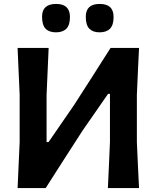

<svg xmlns="http://www.w3.org/2000/svg" viewBox="-20 -957 797 977"><path d="M69.5 0Q72 -57.5 74.5 -112Q77 -166.5 80 -233.5V-474.5Q77 -544 74.5 -599Q72 -654 69.5 -713H227.5Q225 -654 222.5 -598.8Q220 -543.5 217 -473.5V-234H227L355.5 -420.5Q400.5 -490 446.8 -562.5Q493 -635 542.5 -713H687.5Q684.5 -654 682 -599Q679.5 -544 676.5 -474.5V-233.5Q679.5 -166.5 682 -112.2Q684.5 -58 687.5 0H529Q532 -58 534.2 -112.5Q536.5 -167 539.5 -234V-479.5H530L400.5 -293Q345.5 -208 300 -137Q254.5 -66 212.5 0ZM486.5 -792.5Q452.5 -792.5 434.5 -811Q416.5 -829.5 416.5 -872Q416.5 -937 487.5 -937Q558 -937 558 -870.5Q558 -829.5 539.8 -811Q521.5 -792.5 486.5 -792.5ZM264.5 -792.5Q230 -792.5 212 -811Q194 -829.5 194 -872Q194 -937 265.5 -937Q336 -937 336 -870.5Q336 -829.5 317.8 -811Q299.5 -792.5 264.5 -792.5Z"/></svg>

Font: Commissioner Loud SemiBold
Style: Regular
Weight: 600
Designer: Kostas Bartsokas
Foundry: Kostas Bartsokas
Version: Version 1.000; ttfautohint (v1.8.3)